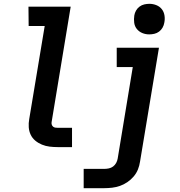

<svg xmlns="http://www.w3.org/2000/svg" viewBox="-20 -770 940 1005"><path d="M282 0Q261 0 240 -2.5Q219 -5 199.5 -13Q180 -21 164.5 -34Q149 -47 140.5 -65Q132 -83 130.5 -104Q129 -125 133 -147L214 -634H130L129 -735H350L250 -130Q249 -124 251 -117.5Q253 -111 258 -107Q263 -103 269 -102Q275 -101 282 -101H357V0ZM418 215V114H526Q537 114 549.5 111.5Q562 109 572 101.5Q582 94 588 83Q594 72 596 60L675 -419H591V-520H812L713 76Q710 97 702 117Q694 137 679.5 154Q665 171 646.5 183.5Q628 196 608 203Q588 210 567 212.5Q546 215 525 215ZM761 -590Q742 -590 725 -597Q708 -604 696.5 -618Q685 -632 682.5 -651Q680 -670 683 -689Q685 -702 692 -714.5Q699 -727 710.5 -735.5Q722 -744 735.5 -747Q749 -750 762 -750Q781 -750 798.5 -743Q816 -736 827 -722Q838 -708 841 -689Q844 -670 840 -651Q838 -638 831 -625.5Q824 -613 812.5 -604.5Q801 -596 787.5 -593Q774 -590 761 -590Z"/></svg>

Font: Iosevka Etoile
Style: Bold Italic
Weight: 700
Italic angle: -9°
Designer: Belleve Invis
Foundry: Belleve Invis
Version: Version 28.1.0; ttfautohint (v1.8.4)